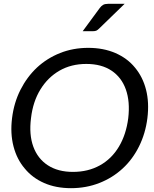

<svg xmlns="http://www.w3.org/2000/svg" viewBox="-20 -975 807 1003"><path d="M351 8Q272 8 210.5 -19Q149 -46 109 -95Q68 -143 50.5 -210.5Q33 -278 43 -358Q53 -439 87 -506Q121 -573 173 -622Q226 -671 294 -698Q362 -725 441 -725Q520 -725 582.5 -698Q645 -671 685 -622Q726 -573 743 -506Q760 -439 750 -358Q740 -278 706.5 -210.5Q673 -143 621 -95Q568 -46 499 -19Q430 8 351 8ZM361 -77Q440 -77 501.5 -111Q563 -145 601 -208.5Q639 -272 650 -358Q660 -444 637.5 -507.5Q615 -571 562.5 -606Q510 -641 431 -641Q352 -641 291 -606Q230 -571 191 -507.5Q152 -444 142 -358Q131 -272 154 -209Q177 -146 230 -111.5Q283 -77 361 -77ZM544 -955H631L498 -826Q490 -818 483.5 -815Q477 -812 465 -812H412L501 -933Q509 -944 518.5 -949.5Q528 -955 544 -955Z"/></svg>

Font: Aleo
Style: Italic
Weight: 400
Italic angle: -7°
Designer: Alessio Laiso
Foundry: Alessio Laiso
Version: Version 2.001;gftools[0.9.29]